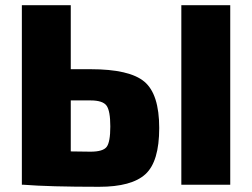

<svg xmlns="http://www.w3.org/2000/svg" viewBox="-20 -710 969 738"><path d="M252 -444H328Q478 -444 535 -396Q592 -348 592 -218Q592 -89 539 -40.5Q486 8 361 8Q168 8 69 0H64V-690H252ZM865 -690V0H677V-690ZM252 -128 328 -127Q376 -127 390 -145.5Q404 -164 404 -224Q404 -284 389.5 -304Q375 -324 328 -324H252Z"/></svg>

Font: Exo 2.0 Extra Bold
Style: Regular
Weight: 800
Designer: Natanael Gama
Version: Version 1.001;PS 001.001;hotconv 1.0.70;makeotf.lib2.5.58329